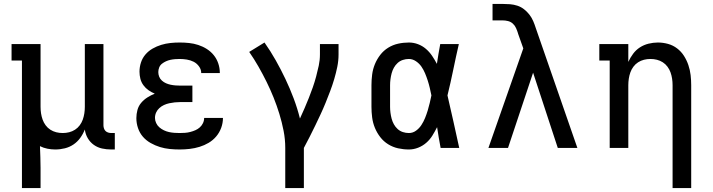

<svg xmlns="http://www.w3.org/2000/svg" viewBox="-20 -755 3640 980"><path d="M92 205V-446H39V-530H187V-210Q187 -193 189.5 -176.5Q192 -160 197.5 -144.5Q203 -129 213 -115.5Q223 -102 237 -93Q251 -84 267 -80Q283 -76 300 -76Q317 -76 333 -80Q349 -84 363 -93Q377 -102 387 -115.5Q397 -129 402.5 -144.5Q408 -160 410.5 -176.5Q413 -193 413 -210V-530H508V-115Q508 -108 510.5 -100Q513 -92 518.5 -86.5Q524 -81 532 -78.5Q540 -76 548 -76H566V8H548Q524 8 501 3Q478 -2 459 -15.5Q440 -29 428 -49.5Q416 -70 413 -94Q404 -71 389.5 -51Q375 -31 355 -17.5Q335 -4 311 2Q287 8 262 8Q242 8 222 4Q202 0 184 -9Q185 19 186 47Q187 75 187 102V205Z M897 8Q872 8 846.5 5.5Q821 3 796.5 -4.5Q772 -12 749 -25Q726 -38 709.5 -57Q693 -76 684.5 -101Q676 -126 676 -152Q676 -173 681.5 -193.5Q687 -214 700.5 -230Q714 -246 732 -257.5Q750 -269 770 -277Q753 -284 738 -294.5Q723 -305 712 -320Q701 -335 696.5 -353Q692 -371 692 -389Q692 -413 699.5 -436Q707 -459 722.5 -477Q738 -495 759 -507Q780 -519 803 -526Q826 -533 849.5 -535.5Q873 -538 897 -538Q921 -538 945 -535.5Q969 -533 992 -525.5Q1015 -518 1035.5 -505Q1056 -492 1071 -473.5Q1086 -455 1094 -431.5Q1102 -408 1102 -384Q1102 -384 1102 -383.5Q1102 -383 1102 -382H1007Q1007 -382 1007 -382.5Q1007 -383 1007 -383Q1007 -401 995.5 -416.5Q984 -432 968 -440Q952 -448 933.5 -451Q915 -454 897 -454Q885 -454 873 -453Q861 -452 849.5 -449.5Q838 -447 827 -442Q816 -437 806.5 -429.5Q797 -422 792.5 -410.5Q788 -399 788 -387Q788 -375 792.5 -363.5Q797 -352 806.5 -343.5Q816 -335 827.5 -330Q839 -325 851 -322.5Q863 -320 875.5 -319Q888 -318 900 -318H962V-234H900Q886 -234 872 -232.5Q858 -231 844 -228Q830 -225 817 -219Q804 -213 793.5 -203.5Q783 -194 777 -181Q771 -168 771 -153Q771 -140 777 -127Q783 -114 793.5 -105Q804 -96 816.5 -90Q829 -84 842.5 -81Q856 -78 870 -77Q884 -76 897 -76Q911 -76 924.5 -77Q938 -78 951.5 -81.5Q965 -85 977.5 -90.5Q990 -96 1000 -105Q1010 -114 1016 -126.5Q1022 -139 1022 -153H1118Q1118 -153 1118 -153Q1118 -153 1118 -153Q1118 -127 1109 -102.5Q1100 -78 1083.5 -58.5Q1067 -39 1045 -26Q1023 -13 998.5 -5.5Q974 2 948.5 5Q923 8 897 8Z M1436 205V0Q1436 -44 1427.5 -87.5Q1419 -131 1406 -173.5Q1393 -216 1376.5 -257Q1360 -298 1340.5 -337.5Q1321 -377 1299 -415.5Q1277 -454 1252 -490L1330 -538Q1361 -494 1387.5 -447Q1414 -400 1437 -351.5Q1460 -303 1479 -252.5Q1498 -202 1511 -150Q1523 -176 1534.5 -202.5Q1546 -229 1556.5 -255.5Q1567 -282 1576.5 -309Q1586 -336 1593.5 -364Q1601 -392 1607 -420Q1613 -448 1613 -477V-530H1708V-477Q1708 -445 1701.5 -413.5Q1695 -382 1686 -351.5Q1677 -321 1665.5 -290.5Q1654 -260 1642 -230.5Q1630 -201 1616.5 -172Q1603 -143 1589 -114Q1575 -85 1560.5 -56.5Q1546 -28 1531 0V205Z M2067 8Q2039 8 2012 2Q1985 -4 1961.5 -18.5Q1938 -33 1921 -55Q1904 -77 1893.5 -102.5Q1883 -128 1879.5 -155.5Q1876 -183 1876 -210V-320Q1876 -347 1879.5 -374.5Q1883 -402 1893.5 -427.5Q1904 -453 1921 -475Q1938 -497 1961.5 -511.5Q1985 -526 2012 -532Q2039 -538 2067 -538Q2091 -538 2113.5 -529.5Q2136 -521 2154 -505.5Q2172 -490 2185.5 -470Q2199 -450 2210 -429Q2214 -454 2218 -479.5Q2222 -505 2227 -530H2322Q2307 -465 2293.5 -399Q2280 -333 2264 -268Q2280 -201 2294.5 -134Q2309 -67 2324 0H2229Q2224 -26 2219.5 -52.5Q2215 -79 2211 -106Q2200 -84 2187 -63Q2174 -42 2155.5 -26Q2137 -10 2114 -1Q2091 8 2067 8ZM2067 -76Q2087 -76 2103.5 -88Q2120 -100 2131 -117Q2142 -134 2149.5 -152.5Q2157 -171 2163 -190.5Q2169 -210 2173.5 -229.5Q2178 -249 2182 -268Q2178 -288 2173.5 -307Q2169 -326 2163 -344.5Q2157 -363 2149.5 -381Q2142 -399 2131 -415Q2120 -431 2103 -442.5Q2086 -454 2067 -454Q2051 -454 2036 -449Q2021 -444 2009.5 -433.5Q1998 -423 1990.5 -409.5Q1983 -396 1979 -381Q1975 -366 1973 -350.5Q1971 -335 1971 -320V-210Q1971 -195 1973 -179.5Q1975 -164 1979 -149Q1983 -134 1990.5 -120.5Q1998 -107 2009.5 -96.5Q2021 -86 2036 -81Q2051 -76 2067 -76Z M2473 0 2651 -508 2624 -584Q2624 -584 2624 -584Q2624 -584 2624 -584V-585Q2620 -598 2614 -611.5Q2608 -625 2597.5 -634.5Q2587 -644 2573 -647.5Q2559 -651 2544 -651H2494V-735H2544Q2564 -735 2583 -733.5Q2602 -732 2620.5 -726Q2639 -720 2654.5 -708Q2670 -696 2682 -680.5Q2694 -665 2701.5 -647.5Q2709 -630 2715 -611L2927 0H2827L2701 -384L2573 0Z M3413 205V-320Q3413 -337 3410.5 -353.5Q3408 -370 3402.5 -385.5Q3397 -401 3387 -414.5Q3377 -428 3363 -437Q3349 -446 3333 -450Q3317 -454 3300 -454Q3283 -454 3267 -450Q3251 -446 3237 -437Q3223 -428 3213 -414.5Q3203 -401 3197.5 -385.5Q3192 -370 3189.5 -353.5Q3187 -337 3187 -320V0H3092V-446H3039V-530H3187V-439Q3197 -461 3211.5 -480.5Q3226 -500 3246 -513Q3266 -526 3290 -532Q3314 -538 3338 -538Q3364 -538 3389.5 -531Q3415 -524 3436 -508Q3457 -492 3471 -470Q3485 -448 3493.5 -423Q3502 -398 3505 -372Q3508 -346 3508 -320V205Z"/></svg>

Font: Iosevka Slab Medium Extended
Style: Regular
Weight: 500
Width: 7
Monospace: yes
Designer: Belleve Invis
Foundry: Belleve Invis
Version: Version 11.1.1; ttfautohint (v1.8.3)